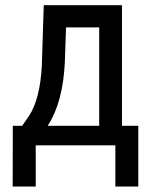

<svg xmlns="http://www.w3.org/2000/svg" viewBox="-20 -548 576 724"><path d="M63.5 -73.7H28.3L27.8 155.3H114.7V0H415V155.3H501.5V-73.7H439.9V-528.3H145L137.7 -300.8C133.5 -217.1 117.4 -153.8 89.4 -110.8ZM159.7 -73.7C198.4 -132.3 220.1 -213.1 224.6 -315.9L229 -444.8H354V-73.7Z"/></svg>

Font: Roboto Condensed
Style: Regular
Weight: 400
Designer: Google
Version: Version 2.134; 2016